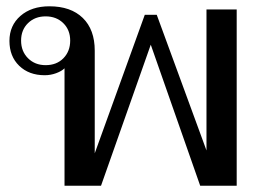

<svg xmlns="http://www.w3.org/2000/svg" viewBox="-20 -590 844 610"><path d="M732 -560V0H616L459 -448L301 0H185V-373Q176 -364 158.5 -357.5Q141 -351 122 -351Q72 -351 41 -381Q10 -411 10 -460Q10 -509 45 -539.5Q80 -570 137 -570Q205 -570 243 -533Q281 -496 281 -429V-103L440 -543H478L636 -112V-560ZM203 -461Q203 -495 181 -516.5Q159 -538 125 -538Q91 -538 69 -516.5Q47 -495 47 -461Q47 -427 69 -405Q91 -383 125 -383Q160 -383 181.5 -405Q203 -427 203 -461Z"/></svg>

Font: Fahkwang
Style: Regular
Weight: 400
Version: Version 1.000; ttfautohint (v1.6)